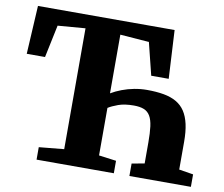

<svg xmlns="http://www.w3.org/2000/svg" viewBox="-81 -842 1099 941"><g transform="rotate(10 469.0 -371.5)"><path d="M158 0V-62L282.5 -74V-675.5L145.5 -664.5L111.5 -502.5H20.5L34 -743H714L727 -502.5H640L600 -663.5L456 -674.5V-382.5Q479.5 -396.5 508.5 -407.5Q537.5 -418.5 569 -424.5Q600.5 -430.5 632 -430.5Q679 -430.5 715.5 -424Q752 -417.5 778.5 -402.2Q805 -387 821.8 -361.5Q838.5 -336 846.8 -299Q855 -262 855 -211.5V-73.5L926 -62V0H620V-62L683 -73.5V-177.5Q683 -225.5 678.8 -257.8Q674.5 -290 663.2 -309Q652 -328 632.2 -336Q612.5 -344 582 -344Q536 -344 505 -332.8Q474 -321.5 456 -310V-73.5L542.5 -62V0Z"/></g></svg>

Font: Merriweather 28pt Black
Style: Regular
Weight: 900
Version: Version 2.100